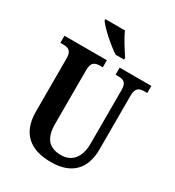

<svg xmlns="http://www.w3.org/2000/svg" viewBox="-219 -1059 1091 1196"><g transform="rotate(30 326.5 -460.5)"><path d="M349 -771H410V-784C385 -822 342 -886 324 -931H183V-921C205 -886 293 -807 349 -771ZM333 10C489 10 557 -77 557 -211V-597C557 -655 584 -663 619 -663H639V-714H411V-663H430C465 -663 491 -655 491 -601V-213C491 -113 442 -59 367 -59C288 -59 238 -97 238 -210V-597C238 -655 265 -663 300 -663H319V-714H14V-663H34C68 -663 96 -655 96 -601V-217C96 -54 192 10 333 10Z"/></g></svg>

Font: Noto Serif Ethiopic Condensed
Style: Bold
Weight: 700
Width: 3
Designer: Monotype Design Team
Foundry: Monotype Imaging Inc.
Version: Version 2.102